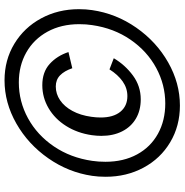

<svg xmlns="http://www.w3.org/2000/svg" viewBox="-4 -780 794 826"><g transform="rotate(-90 393.0 -367.0)"><path d="M45.5 -309.5Q45.5 -341.5 49.5 -367.5Q64.5 -469.5 125 -556.2Q185.5 -643 274.8 -693.8Q364 -744.5 460.5 -744.5Q548 -744.5 617.8 -702.2Q687.5 -660 727 -587Q766.5 -514 766.5 -424.5Q766.5 -393.5 762.5 -367.5Q747.5 -264.5 687 -177.8Q626.5 -91 537.5 -40.5Q448.5 10 352 10Q264 10 194 -31.8Q124 -73.5 84.8 -146.5Q45.5 -219.5 45.5 -309.5ZM110 -310.5Q110 -232.5 141.8 -174.2Q173.5 -116 230.5 -84.5Q287.5 -53 361 -53Q441.5 -53 513.8 -92Q586 -131 635.2 -202.5Q684.5 -274 698 -367.5Q702 -393 702 -423Q702 -500.5 669.8 -559.5Q637.5 -618.5 580.5 -650.8Q523.5 -683 451.5 -683Q369.5 -683 297.2 -643.5Q225 -604 176.2 -532.2Q127.5 -460.5 114 -367.5Q110 -341 110 -310.5ZM439.5 -582Q496 -582 531 -550.2Q566 -518.5 582 -469.5L512.5 -453Q501 -487 482 -505.5Q463 -524 434 -524Q402 -524 374.8 -505.5Q347.5 -487 328.8 -452.5Q310 -418 303.5 -371Q300.5 -350 300.5 -331Q300.5 -276.5 325.2 -246.2Q350 -216 392.5 -216Q427 -216 456 -236.5Q485 -257 507.5 -293L555.5 -274.5Q526.5 -225.5 481 -192Q435.5 -158.5 378.5 -158.5Q331 -158.5 295.5 -179.5Q260 -200.5 240.8 -238.8Q221.5 -277 221.5 -328Q221.5 -348 224.5 -369Q233.5 -431 264 -479.5Q294.5 -528 340.5 -555Q386.5 -582 439.5 -582Z"/></g></svg>

Font: 1883 Sans
Style: Italic
Weight: 400
Italic angle: -8°
Designer: 1883 Sans project is a fork of Public Sans.
Version: Version 1.009